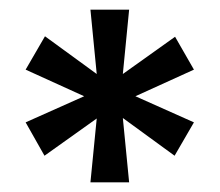

<svg xmlns="http://www.w3.org/2000/svg" viewBox="-20 -750 454 397"><path d="M260 -551 381 -497 341 -428 234 -506 247 -373H167L180 -505L72 -428L33 -497L154 -551L33 -606L73 -675L180 -597L167 -730H247L234 -597L342 -674L381 -606Z"/></svg>

Font: Gmarket Sans TTF Medium
Style: Regular
Weight: 500
Designer: Creative Director : Sungho Lee; Art Director : Kiwoong Choi; Project Manager : Sori Yang, Jongwook Yoon; Font Designer :
Foundry: Sandoll Inc.
Version: Version 1.000;hotconv 1.0.109;makeotfexe 2.5.65596